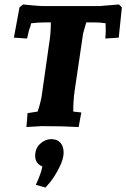

<svg xmlns="http://www.w3.org/2000/svg" viewBox="-20 -563 564 857"><path d="M365 -463 351 -414 313 -157Q307 -116 307 -65L343 -61L331 4Q264 0 166 0L98 4L103 -58L148 -65Q160 -100 166 -134L199 -366Q207 -412 207 -463H179Q149 -463 119 -459Q116 -450 116 -446Q108 -428 101 -391L42 -395L67 -530L83 -543Q153 -536 167 -536H425L511 -543L524 -530L510 -395L450 -391Q452 -414 452 -427Q452 -440 451.5 -446.5Q451 -453 452 -459Q430 -463 398 -463ZM204 250 183 274 140 262Q165 207 169 180Q137 167 137 133Q137 99 159.5 78.5Q182 58 208.5 58Q235 58 249.5 74Q264 90 264 118.5Q264 147 244 186Q224 225 204 250Z"/></svg>

Font: Andada SC
Style: Bold Italic
Weight: 700
Italic angle: -8.29999°
Designer: Carolina Giovagnoli
Foundry: Carolina Giovagnoli
Version: Version 1.003